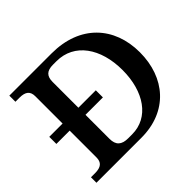

<svg xmlns="http://www.w3.org/2000/svg" viewBox="-164 -896 1091 1091"><g transform="rotate(-45 381.5 -350.0)"><path d="M30 -374V-317H137V-102C137 -62 116 -44 68 -44H35V0H396C608 0 734 -146 734 -350C734 -555 602 -700 375 -700H35V-651H68C116 -651 137 -633 137 -593V-374ZM264 -124V-317H404V-374H264V-581C264 -628 285 -649 335 -649H363C506 -649 593 -523 593 -348C593 -175 508 -51 373 -51H342C288 -51 264 -74 264 -124Z"/></g></svg>

Font: LT Superior Serif Semibold
Style: Regular
Weight: 600
Designer: Daniel Lyons
Foundry: LyonsType
Version: Version 2.120;FEAKit 1.0